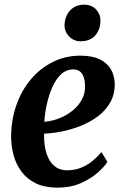

<svg xmlns="http://www.w3.org/2000/svg" viewBox="-20 -810 545 840"><path d="M450 -101.5Q436.5 -80.5 406.8 -54.2Q377 -28 333 -8.5Q289 11 232 11Q176 11 137.2 -7.8Q98.5 -26.5 74.5 -58.5Q50.5 -90.5 39.8 -130Q29 -169.5 28.5 -211Q29 -286 51.8 -350.5Q74.5 -415 115.5 -463.5Q156.5 -512 211.8 -539.2Q267 -566.5 331.5 -566.5Q383.5 -566.5 416.2 -550.5Q449 -534.5 465 -507Q481 -479.5 482 -445Q482.5 -397.5 462.2 -361.8Q442 -326 407.5 -300.5Q373 -275 331.8 -258.8Q290.5 -242.5 249 -234.5Q207.5 -226.5 173 -225.5Q172 -190.5 177.8 -161.2Q183.5 -132 195.8 -110.5Q208 -89 227.2 -77Q246.5 -65 273 -65Q307.5 -65 335.2 -76.5Q363 -88 385 -106.2Q407 -124.5 424 -144.5ZM301.5 -506.5Q270 -506.5 247 -484.8Q224 -463 208.8 -428.2Q193.5 -393.5 184.8 -353.5Q176 -313.5 174 -277.5Q195.5 -278.5 220 -285.8Q244.5 -293 268.2 -306.2Q292 -319.5 311.2 -338.5Q330.5 -357.5 341.8 -382Q353 -406.5 352 -436Q351 -471.5 338 -489Q325 -506.5 301.5 -506.5ZM332 -629.5Q302.5 -629.5 281.8 -651.2Q261 -673 262.5 -702.5Q264 -739 286.8 -764.2Q309.5 -789.5 348 -789.5Q381.5 -789.5 400.8 -768.2Q420 -747 419.5 -719Q419 -681 397 -655.2Q375 -629.5 332 -629.5Z"/></svg>

Font: Merriweather 28pt
Style: Bold Italic
Weight: 700
Italic angle: -7.8°
Version: Version 2.101